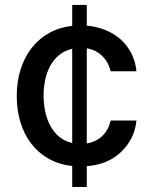

<svg xmlns="http://www.w3.org/2000/svg" viewBox="-20 -747 608 767"><path d="M268.5 -643.8V-727.3H326.7V-644.5Q366.1 -641 400.4 -627.3Q434.7 -613.6 460.9 -590.6Q487.2 -567.5 504.1 -535.2Q521 -502.8 525.2 -462.4H421.9Q418.3 -479 410.3 -494.1Q402.3 -509.2 390.3 -521.5Q378.2 -533.7 362.2 -542.3Q346.2 -550.8 326.7 -554V-174Q363.3 -180 388.3 -203.5Q413.4 -226.9 421.9 -265.6H525.2Q517.4 -191.8 464.8 -141Q412.3 -89.8 326.7 -83.1V0H268.5V-83.8Q216.6 -89.5 175.4 -112.4Q134.2 -135.3 105.6 -172.1Q77.1 -208.8 62 -257.5Q46.9 -306.1 46.9 -363.3Q46.9 -421.5 62.5 -470.3Q78.1 -519.2 106.9 -555.9Q135.7 -592.7 176.7 -615.4Q217.7 -638.1 268.5 -643.8ZM154.1 -365.8Q154.1 -336.3 159.8 -305.8Q165.5 -275.2 178.8 -248.8Q192.1 -222.3 214.1 -202.8Q236.2 -183.2 268.5 -175.8V-552.2Q236.5 -544.7 214.5 -525.7Q192.5 -506.7 179.2 -481Q165.8 -455.3 160 -425.2Q154.1 -395.2 154.1 -365.8Z"/></svg>

Font: Inter P Medium
Style: Regular
Weight: 500
Designer: Rasmus Andersson
Foundry: rsms
Version: Version 3.018;git-588b23468